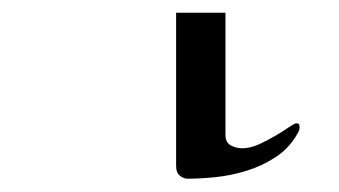

<svg xmlns="http://www.w3.org/2000/svg" viewBox="-20 37 523 296"><path d="M438 244.1Q425.3 266.1 404.5 279.5Q383.8 293 360.1 300.3Q336.4 307.6 312.3 310.1Q288.1 312.5 268.6 312.5Q263.7 312.5 257.6 308.1Q251.5 303.7 251.5 292.5V56.6H327.6V245.1Q327.6 256.8 335.9 261.2Q344.2 265.6 353.5 265.6Q365.7 265.6 379.2 259.5Q392.6 253.4 404.5 246.3Q416.5 239.3 425.3 233.2Q434.1 227.1 437 227.1Q440.9 227.1 441.4 229.5Q441.9 231.9 441.9 233.4Q441.9 234.9 441.2 237.5Q440.4 240.2 438 244.1Z"/></svg>

Font: Cardo
Style: Bold
Weight: 700
Designer: David J. Perry
Foundry: David J. Perry
Version: Version 1.0011